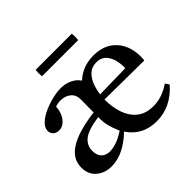

<svg xmlns="http://www.w3.org/2000/svg" viewBox="-157 -853 1058 1058"><g transform="rotate(-45 371.5 -324.5)"><path d="M698 -274 391 -277Q391 -274 391 -272Q391 -218 407 -169.5Q423 -121 459.5 -90.5Q496 -60 558 -60Q623 -60 688 -104Q698 -92 703 -81Q621 12 511 12Q400 12 342 -76Q297 -32 250.5 -10Q204 12 160 12Q106 12 70.5 -18.5Q35 -49 35 -102Q35 -170 100 -211Q165 -252 298 -269V-271Q298 -296 298.5 -321Q299 -346 299 -371Q299 -406 275 -425.5Q251 -445 216 -445Q190 -445 174 -437Q174 -413 164 -389Q154 -365 136 -349Q118 -333 94 -333Q72 -333 59.5 -345.5Q47 -358 47 -376Q47 -400 69.5 -421.5Q92 -443 126 -458.5Q160 -474 197 -483Q234 -492 264 -492Q300 -492 330 -478Q360 -464 377 -438Q404 -464 440 -478Q476 -492 519 -492Q604 -492 652 -439.5Q700 -387 700 -304Q700 -294 699.5 -286.5Q699 -279 698 -274ZM329 -97Q327 -102 324 -108Q313 -132 305.5 -161.5Q298 -191 298 -218V-233Q211 -221 177 -194Q143 -167 143 -125Q143 -90 161 -71.5Q179 -53 210 -53Q231 -53 261.5 -62.5Q292 -72 329 -97ZM394 -314 593 -318Q594 -320 594 -323.5Q594 -327 594 -328Q594 -382 571.5 -418Q549 -454 504 -454Q468 -454 445 -432.5Q422 -411 410 -379Q398 -347 394 -314ZM238 -661H520Q523 -636 520 -611H238Q235 -636 238 -661Z"/></g></svg>

Font: Tiro Telugu
Style: Regular
Weight: 400
Designer: Telugu: John Hudson & Fiona Ross. Latin: John Hudson.
Foundry: Tiro Typeworks Ltd.
Version: Version 1.52